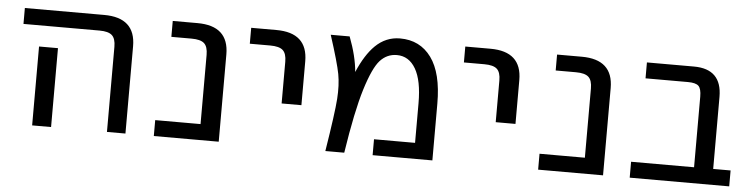

<svg xmlns="http://www.w3.org/2000/svg" viewBox="-39 -701 3411 869"><g transform="rotate(5 1667.0 -266.5)"><path d="M44.9 -452.1V-524.4H405.3Q547.9 -524.4 547.9 -394.5V2H463.9V-384.8Q463.9 -421.9 447.3 -437Q430.7 -452.1 390.6 -452.1ZM210 -356.4V-77.1V2H124V-77.1V-356.4Z M882.8 -384.8Q882.8 -421.9 866.2 -437Q849.6 -452.1 808.6 -452.1H716.8V-524.4H829.1Q971.7 -524.4 971.7 -394.5V2H676.8V-70.3H882.8Z M1073.2 -452.1V-524.4H1187.5Q1330.1 -524.4 1330.1 -394.5V-195.3H1240.2V-384.8Q1240.2 -421.9 1223.6 -437Q1207 -452.1 1166 -452.1Z M1670.9 2V-70.3H1857.4V-250Q1857.4 -353.5 1826.7 -406.2Q1795.9 -459 1741.2 -459Q1696.3 -459 1665 -424.8Q1633.8 -390.6 1602.5 -289.6Q1571.3 -188.5 1542 2H1456.1Q1484.4 -173.8 1488.8 -237.3Q1493.2 -300.8 1483.9 -350.6Q1474.6 -400.4 1434.6 -524.4H1520.5Q1553.7 -437.5 1559.6 -366.2Q1593.8 -446.3 1636.7 -488.3Q1684.6 -535.2 1749 -535.2Q1839.8 -535.2 1891.1 -464.8Q1942.4 -394.5 1942.4 -255.9V2Z M2045.9 -452.1V-524.4H2160.2Q2302.7 -524.4 2302.7 -394.5V-195.3H2212.9V-384.8Q2212.9 -421.9 2196.3 -437Q2179.7 -452.1 2138.7 -452.1Z M2628.9 -384.8Q2628.9 -421.9 2612.3 -437Q2595.7 -452.1 2554.7 -452.1H2462.9V-524.4H2575.2Q2717.8 -524.4 2717.8 -394.5V2H2422.9V-70.3H2628.9Z M3125 -391.6Q3125 -426.8 3112.3 -439.5Q3099.6 -452.1 3063.5 -452.1H2871.1V-524.4H3085Q3211.9 -524.4 3211.9 -397.5V-70.3H3291V2H2838.9V-70.3H3125Z"/></g></svg>

Font: irohakakuC Regular
Style: Regular
Weight: 400
Designer: [Source Han Sans]
Ryoko NISHIZUKA Ë•øÂ°öÊ∂ºÂ≠ê (kana & ideographs); Paul D. Hunt (Latin, Greek & Cyrillic); Wenlong ZHAN
Version: Version 1.001.20160904